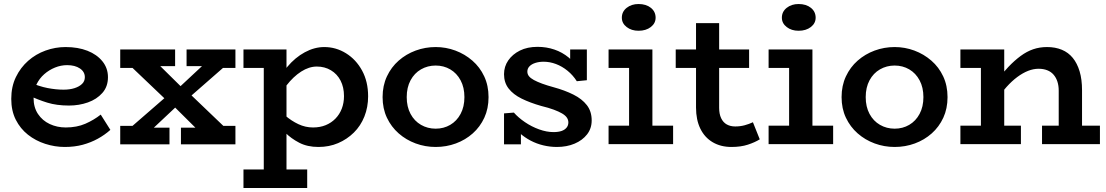

<svg xmlns="http://www.w3.org/2000/svg" viewBox="-20 -717 5501 955"><path d="M302 14Q253 14 205 -1.5Q157 -17 119 -47Q81 -77 58.5 -121.5Q36 -166 36 -225Q36 -286 59 -333.5Q82 -381 120 -414.5Q158 -448 206.5 -465.5Q255 -483 306 -483Q368 -483 415 -464.5Q462 -446 489.5 -412Q517 -378 517 -333Q517 -286 489 -254.5Q461 -223 417 -207.5Q373 -192 323 -192Q262 -192 215 -206.5Q168 -221 122 -243V-310Q175 -287 217 -279Q259 -271 296 -271Q327 -271 350.5 -278.5Q374 -286 388 -299.5Q402 -313 402 -333Q402 -360 377.5 -376.5Q353 -393 314 -393Q283 -393 253.5 -381Q224 -369 200 -348Q176 -327 161.5 -297Q147 -267 147 -229Q147 -183 169 -150Q191 -117 227.5 -100Q264 -83 307 -83Q362 -83 404.5 -101.5Q447 -120 481 -147L529 -71Q501 -46 466.5 -27Q432 -8 391.5 3Q351 14 302 14Z M607 -63 843 -268H856L1005 -407H1121L889 -204H875L725 -63ZM578 1V-91H676L681 -82H823V1ZM880 1V-82H1048L1052 -91H1151V1ZM578 -379V-471H851V-388H681L677 -379ZM970 -64 828 -205H822L610 -407H758L902 -265H909L1119 -64ZM908 -388V-471H1151V-379H1054L1049 -388Z M1564 14Q1509 14 1468.5 -7Q1428 -28 1398 -58Q1368 -88 1345 -115V-197Q1368 -169 1398.5 -142.5Q1429 -116 1464 -99.5Q1499 -83 1537 -83Q1572 -83 1600 -94.5Q1628 -106 1648.5 -127Q1669 -148 1680 -176.5Q1691 -205 1691 -239Q1691 -283 1674 -316Q1657 -349 1626 -367.5Q1595 -386 1556 -386Q1517 -386 1478 -361Q1439 -336 1405 -292Q1371 -248 1347 -190V-276Q1370 -338 1409 -384.5Q1448 -431 1496 -457Q1544 -483 1593 -483Q1651 -483 1701 -452Q1751 -421 1781 -366Q1811 -311 1811 -238Q1811 -184 1792.5 -137.5Q1774 -91 1740 -57.5Q1706 -24 1661.5 -5Q1617 14 1564 14ZM1191 218V126H1508V218ZM1292 191V-471H1405V191ZM1191 -379V-471H1400V-379Z M2147 14Q2095 14 2047.5 -3.5Q2000 -21 1963 -53.5Q1926 -86 1904.5 -131.5Q1883 -177 1883 -234Q1883 -291 1904.5 -337Q1926 -383 1963 -415.5Q2000 -448 2047.5 -465.5Q2095 -483 2147 -483Q2198 -483 2245 -465.5Q2292 -448 2329.5 -415.5Q2367 -383 2388.5 -337Q2410 -291 2410 -234Q2410 -177 2389 -131.5Q2368 -86 2331.5 -53.5Q2295 -21 2247.5 -3.5Q2200 14 2147 14ZM2147 -77Q2187 -77 2219.5 -96Q2252 -115 2271 -150.5Q2290 -186 2290 -234Q2290 -282 2271 -317.5Q2252 -353 2219.5 -372Q2187 -391 2147 -391Q2107 -391 2074 -372Q2041 -353 2022 -317.5Q2003 -282 2003 -234Q2003 -186 2022 -150.5Q2041 -115 2074 -96Q2107 -77 2147 -77Z M2750 14Q2716 14 2682.5 6Q2649 -2 2619.5 -17.5Q2590 -33 2565 -55Q2540 -77 2522 -105L2571 -106V1H2487V-153L2536 -157Q2558 -132 2591 -109.5Q2624 -87 2661.5 -73.5Q2699 -60 2733 -60Q2757 -60 2773 -65.5Q2789 -71 2798 -82Q2807 -93 2807 -108Q2807 -121 2799.5 -132Q2792 -143 2776 -152.5Q2760 -162 2734.5 -171.5Q2709 -181 2672 -190Q2616 -206 2574.5 -226.5Q2533 -247 2510 -276.5Q2487 -306 2487 -348Q2487 -386 2508 -416.5Q2529 -447 2566 -465.5Q2603 -484 2654 -484Q2698 -484 2737.5 -470.5Q2777 -457 2808.5 -431Q2840 -405 2860 -367L2816 -366V-471H2899V-318L2849 -313Q2830 -343 2803 -365Q2776 -387 2745.5 -398.5Q2715 -410 2684 -410Q2661 -410 2642.5 -404Q2624 -398 2613.5 -387Q2603 -376 2603 -361Q2603 -348 2611 -338Q2619 -328 2635.5 -319Q2652 -310 2676.5 -301Q2701 -292 2734 -283Q2789 -268 2832 -246.5Q2875 -225 2899 -194Q2923 -163 2923 -118Q2923 -78 2900 -48.5Q2877 -19 2838 -2.5Q2799 14 2750 14Z M3109 -28V-471H3225V-28ZM3007 0V-92H3328V0ZM3007 -379V-471H3196V-379ZM3156 -564Q3121 -564 3097 -582.5Q3073 -601 3073 -629Q3073 -659 3097 -678Q3121 -697 3156 -697Q3194 -697 3217.5 -678Q3241 -659 3241 -629Q3241 -601 3217 -582.5Q3193 -564 3156 -564Z M3618 14Q3565 14 3525 -9.5Q3485 -33 3463.5 -77Q3442 -121 3442 -182V-602H3557V-181Q3557 -150 3567 -129Q3577 -108 3595 -98Q3613 -88 3637 -88Q3662 -88 3684 -94Q3706 -100 3725 -109L3759 -24Q3735 -9 3700 2.5Q3665 14 3618 14ZM3341 -379V-471H3706V-379Z M3905 -28V-471H4021V-28ZM3803 0V-92H4124V0ZM3803 -379V-471H3992V-379ZM3952 -564Q3917 -564 3893 -582.5Q3869 -601 3869 -629Q3869 -659 3893 -678Q3917 -697 3952 -697Q3990 -697 4013.5 -678Q4037 -659 4037 -629Q4037 -601 4013 -582.5Q3989 -564 3952 -564Z M4430 14Q4378 14 4330.5 -3.5Q4283 -21 4246 -53.5Q4209 -86 4187.5 -131.5Q4166 -177 4166 -234Q4166 -291 4187.5 -337Q4209 -383 4246 -415.5Q4283 -448 4330.5 -465.5Q4378 -483 4430 -483Q4481 -483 4528 -465.5Q4575 -448 4612.5 -415.5Q4650 -383 4671.5 -337Q4693 -291 4693 -234Q4693 -177 4672 -131.5Q4651 -86 4614.5 -53.5Q4578 -21 4530.5 -3.5Q4483 14 4430 14ZM4430 -77Q4470 -77 4502.5 -96Q4535 -115 4554 -150.5Q4573 -186 4573 -234Q4573 -282 4554 -317.5Q4535 -353 4502.5 -372Q4470 -391 4430 -391Q4390 -391 4357 -372Q4324 -353 4305 -317.5Q4286 -282 4286 -234Q4286 -186 4305 -150.5Q4324 -115 4357 -96Q4390 -77 4430 -77Z M5246 0V-266Q5246 -291 5239.5 -311Q5233 -331 5220.5 -345.5Q5208 -360 5189 -367.5Q5170 -375 5146 -375Q5120 -375 5093.5 -364.5Q5067 -354 5040 -334Q5013 -314 4986.5 -284.5Q4960 -255 4933 -218V-310Q4965 -352 4995.5 -384Q5026 -416 5056.5 -438.5Q5087 -461 5119 -472Q5151 -483 5188 -483Q5229 -483 5261.5 -469.5Q5294 -456 5316 -429Q5338 -402 5350 -362Q5362 -322 5362 -268V0ZM4757 0V-92H5058V0ZM4859 0V-471H4975V0ZM4757 -379V-471H4949V-379ZM5163 0V-92H5451V0Z"/></svg>

Font: BioRhyme SemiBold
Style: Regular
Weight: 600
Designer: Aoife Mooney
Foundry: Aoife Mooney Type
Version: Version 1.600;gftools[0.9.33]